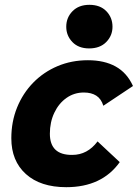

<svg xmlns="http://www.w3.org/2000/svg" viewBox="-20 -767 572 797"><path d="M255 10Q148 10 87.5 -44.5Q27 -99 27 -193Q27 -262 51 -321Q75 -380 118 -424Q161 -468 219 -492.5Q277 -517 345 -517Q413 -517 460 -491Q507 -465 532 -410L409 -328Q400 -357 379.5 -370Q359 -383 328 -383Q288 -383 256 -360.5Q224 -338 205.5 -299Q187 -260 187 -212Q187 -123 280 -124Q343 -124 385 -180L477 -94Q403 10 255 10ZM350 -566Q306 -566 280.5 -592.5Q255 -619 255 -656Q255 -694 281 -720.5Q307 -747 351 -747Q396 -747 421.5 -720.5Q447 -694 447 -656Q447 -619 421 -592.5Q395 -566 350 -566Z"/></svg>

Font: Livvic
Style: Bold Italic
Weight: 700
Italic angle: -10°
Designer: Jacques Le Bailly, Baron von Fonthausen
Version: Version 1.001; ttfautohint (v1.8.2)